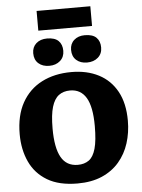

<svg xmlns="http://www.w3.org/2000/svg" viewBox="-70 -1185 927 1253"><g transform="rotate(-5 393.5 -558.5)"><path d="M387 14Q266 14 189 -32Q112 -78 75 -158Q38 -238 38 -339Q38 -461 84.5 -544.5Q131 -628 214.5 -671Q298 -714 409 -714Q511 -714 587.5 -674.5Q664 -635 706.5 -557.5Q749 -480 749 -366Q749 -288 727 -219Q705 -150 660 -97.5Q615 -45 547 -15.5Q479 14 387 14ZM399 -107Q442 -107 471.5 -128Q501 -149 516 -202Q531 -255 531 -350Q531 -476 495.5 -535.5Q460 -595 390 -595Q346 -595 316 -572.5Q286 -550 270.5 -498.5Q255 -447 255 -357Q255 -231 290 -169Q325 -107 399 -107ZM517 -767Q474 -767 447 -791Q420 -815 420 -858Q420 -898 447 -922Q474 -946 517 -946Q569 -946 593 -922Q617 -898 617 -857Q617 -816 589 -791.5Q561 -767 517 -767ZM270 -767Q226 -767 199 -791Q172 -815 172 -858Q172 -898 199 -922Q226 -946 270 -946Q321 -946 345 -922Q369 -898 369 -857Q369 -816 341 -791.5Q313 -767 270 -767ZM218 -1002V-1131H570V-1002Z"/></g></svg>

Font: Literata 12pt ExtraBold
Style: Regular
Weight: 800
Designer: Latin by Veronika Burian and Jose Scaglione. Greek by Irene Vlachou. Cyrillic by Vera Evstafieva.
Foundry: TypeTogether
Version: Version 3.002